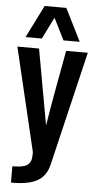

<svg xmlns="http://www.w3.org/2000/svg" viewBox="-66 -909 547 1103"><g transform="rotate(5 208.0 -357.5)"><path d="M41 156.2V62.5Q113.8 62.5 133.8 40Q145.5 27.3 148.4 12.7Q151.4 -2 151.4 -28.3L9.8 -625H134.8Q207.5 -223.1 213.4 -187.5Q230 -293.9 255.9 -434.6Q282.2 -575.7 291 -625H416L259.8 31.2Q244.1 99.6 193.8 127.9Q143.6 156.2 53.7 156.2ZM51.8 -683.6 145.5 -871.1H270.5L364.3 -683.6H270.5L208 -808.6L145.5 -683.6Z"/></g></svg>

Font: Oswald-Regular
Style: Regular
Weight: 400
Designer: vernon adams
Foundry: vernon adams
Version: Version 2.002; ttfautohint (v0.92.18-e454-dirty) -l 8 -r 50 